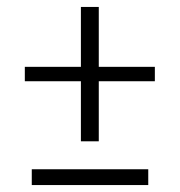

<svg xmlns="http://www.w3.org/2000/svg" viewBox="-20 -533 518 553"><path d="M264.5 -126H213V-299H51.5V-340.5H213V-513H264.5V-340.5H426V-299H264.5ZM407 0H71.5V-45.5H407Z"/></svg>

Font: Betina Sans Light
Style: Regular
Weight: 300
Designer: Jonathan Pinhorn (font) & Cristiano Sobral (main changes)
Version: Version 2.001;October 6, 2020;FontCreator 13.0.0.2681 64-bit